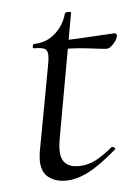

<svg xmlns="http://www.w3.org/2000/svg" viewBox="-41 -487 380 532"><g transform="rotate(-5 148.5 -220.5)"><path d="M54 -51Q54 -57 56 -73L99 -306Q103 -325 103 -338Q103 -352 95 -356.5Q87 -361 65 -361Q62 -361 62 -366Q62 -368 63.5 -370.5Q65 -373 66 -373Q100 -373 125 -395Q150 -417 159 -450Q161 -453 168 -453Q178 -453 176 -450L114 -104Q111 -88 111 -74Q111 -25 160 -25Q186 -25 208.5 -37Q231 -49 256 -70H257Q260 -70 263.5 -67Q267 -64 264 -62Q219 -23 185.5 -5.5Q152 12 121 12Q92 12 73 -3Q54 -18 54 -51ZM145 -352 147 -376Q179 -376 256 -381L290 -383Q297 -383 297 -376Q297 -368 286 -355Q275 -342 265 -342Q260 -342 220.5 -347Q181 -352 145 -352Z"/></g></svg>

Font: Cormorant Infant
Style: Italic
Weight: 400
Italic angle: -10°
Designer: Christian Thalmann (Catharsis Fonts)
Foundry: Catharsis Fonts
Version: Version 4.000